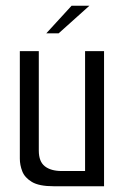

<svg xmlns="http://www.w3.org/2000/svg" viewBox="-20 -648 436 668"><path d="M167 0Q116 0 91 -15Q66 -30 57.5 -52Q49 -74 49 -96V-470H115V-124Q115 -86 136 -69.5Q157 -53 195 -53H276V-470H342V0ZM141 -532 229 -628H291L184 -532Z"/></svg>

Font: Smooch Sans Medium
Style: Regular
Weight: 500
Designer: Robert E. Leuschke
Foundry: Robert E. Leuschke
Version: Version 1.010; ttfautohint (v1.8.3)